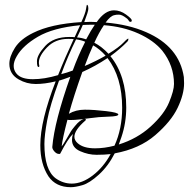

<svg xmlns="http://www.w3.org/2000/svg" viewBox="-20 -611 787 800"><path d="M455 -568Q481 -568 505 -550.5Q529 -533 529 -526.5Q529 -520 524.5 -520Q520 -520 518.5 -522Q517 -524 514 -528.5Q511 -533 506 -536Q488 -550 475.5 -550Q463 -550 457 -548Q440 -545 420 -517Q516 -509 589 -477Q727 -417 746 -290Q747 -277 747 -264Q747 -218 720 -161.5Q693 -105 627 -48Q561 9 458 28Q431 81 392 116.5Q353 152 323.5 160.5Q294 169 275 169Q213 169 182 124Q148 72 148 -6Q148 -108 212 -272Q167 -261 129 -261Q91 -261 58 -280Q19 -302 19 -345Q19 -375 42 -411.5Q65 -448 118 -474Q192 -511 319 -519Q336 -556 338.5 -573.5Q341 -591 342.5 -591Q344 -591 346 -588Q348 -585 348 -574Q348 -563 331 -519Q344 -520 357 -520Q370 -520 383 -519Q417 -568 455 -568ZM440 -377Q506 -296 506 -163Q506 -99 486 -40L475 -9Q552 -33 608 -84Q664 -135 684.5 -184.5Q705 -234 705 -261Q705 -338 656 -400Q620 -443 556.5 -471.5Q493 -500 413 -506Q392 -475 373 -433Q404 -417 432 -387Q476 -414 495.5 -434.5Q515 -455 515 -448.5Q515 -442 511 -438Q482 -408 440 -377ZM267 -137Q296 -154 333.5 -154Q371 -154 422 -148Q473 -142 473 -134Q473 -126 432 -125Q391 -124 353.5 -118.5Q316 -113 291.5 -111.5Q267 -110 261 -112Q240 -32 237 -1Q242 -6 257 -32Q272 -58 276 -64.5Q280 -71 292 -85.5Q304 -100 311 -105Q330 -120 337 -114Q340 -112 336 -109Q290 -69 290 -41Q290 -26 304 -14Q328 7 376 7Q415 7 457 -4Q489 -74 489 -162Q489 -289 428 -369Q377 -335 323 -311Q288 -213 267 -137ZM226 -275Q188 -171 176.5 -109Q165 -47 165 -11Q165 97 212 132Q243 154 279 154Q322 154 366.5 120Q411 86 441 31Q416 34 382 34Q348 34 314 19Q280 4 280 -28Q280 -40 284 -53Q263 -33 231 29Q228 32 220 29.5Q212 27 204.5 17.5Q197 8 198 0Q207 -105 273 -291Q241 -279 226 -275ZM264 -449Q210 -449 176 -413.5Q142 -378 142 -351Q142 -344 143.5 -338.5Q145 -333 141 -332Q134 -330 134 -356Q134 -382 168.5 -419.5Q203 -457 269 -457Q286 -457 291 -456L314 -506Q201 -495 138 -458Q75 -421 50 -377Q37 -355 37 -336.5Q37 -318 49 -304Q68 -281 117 -281Q165 -281 222 -298Q250 -369 287 -448Q282 -449 264 -449ZM297 -447Q263 -378 235 -302Q259 -308 283 -317Q306 -380 335 -437Q319 -444 297 -447ZM420 -379Q395 -407 368 -422Q351 -385 333 -336Q382 -357 420 -379ZM325 -507Q323 -501 301 -455Q319 -454 339 -447Q359 -485 375 -508Q342 -508 325 -507Z"/></svg>

Font: Lovers Quarrel
Style: Regular
Weight: 400
Designer: Robert E. Leuschke
Foundry: Robert E. Leuschke
Version: Version 1.001